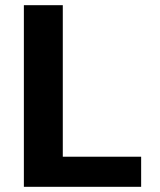

<svg xmlns="http://www.w3.org/2000/svg" viewBox="-20 -720 616 740"><path d="M72 0V-700H222V-116H524V0Z"/></svg>

Font: DM Sans 10pt Black
Style: Regular
Weight: 900
Version: Version 4.004;gftools[0.9.30]